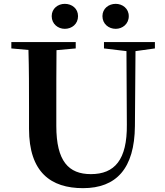

<svg xmlns="http://www.w3.org/2000/svg" viewBox="-20 -960 858 999"><path d="M317 -810C354 -810 386 -835 386 -876C386 -916 354 -940 317 -940C282 -940 249 -916 249 -876C249 -835 282 -810 317 -810ZM582 -810C617 -810 650 -835 650 -876C650 -916 617 -940 582 -940C546 -940 513 -916 513 -876C513 -835 546 -810 582 -810ZM521 -708 638 -694 640 -312C642 -128 576 -54 453 -54C337 -54 273 -121 273 -305V-401C273 -501 273 -600 274 -699L374 -708V-741H39V-708L128 -700C131 -600 131 -500 131 -401V-290C131 -63 245 19 412 19C585 19 680 -83 682 -304L685 -694L786 -708V-741H521Z"/></svg>

Font: Noto Serif JP
Style: Bold
Weight: 700
Designer: Ryoko NISHIZUKA 西塚涼子 (kana & ideographs); Frank Grießhammer (Latin, Greek & Cyrillic); Wenlong ZHANG 张文龙 (bopomofo); San
Foundry: Adobe
Version: Version 2.001;hotconv 1.1.0;makeotfexe 2.6.0